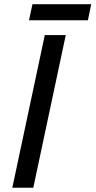

<svg xmlns="http://www.w3.org/2000/svg" viewBox="-20 -878 447 898"><path d="M37.6 0 189.5 -713.9H287.6L135.7 0ZM115.7 -783.2 131.8 -858.4H406.7L391.1 -783.2Z"/></svg>

Font: Open Sans Medium
Style: Italic
Weight: 500
Italic angle: -12°
Designer: Monotype Design Team
Foundry: Monotype Imaging Inc.
Version: Version 3.000